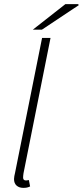

<svg xmlns="http://www.w3.org/2000/svg" viewBox="-20 -903 402 931"><path d="M93 8Q73 8 60.5 -3Q48 -14 48 -35Q48 -41 49.5 -49Q51 -57 53 -65L184 -719H225L94 -63Q93 -56 92.5 -51Q92 -46 92 -42Q92 -28 106 -28Q109 -28 111.5 -28.5Q114 -29 120 -30L126 1Q118 5 110.5 6.5Q103 8 93 8ZM139 -759 297 -883H359L362 -878L183 -759Z"/></svg>

Font: Source Sans 3 Light
Style: Italic
Weight: 300
Italic angle: -11°
Designer: Paul D. Hunt
Foundry: Adobe
Version: Version 3.046;hotconv 1.0.118;makeotfexe 2.5.65603